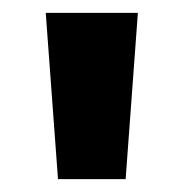

<svg xmlns="http://www.w3.org/2000/svg" viewBox="-20 -734 284 298"><path d="M194 -714 175 -456H70L51 -714Z"/></svg>

Font: Noto Sans Myanmar UI Condensed
Style: Bold
Weight: 700
Width: 3
Designer: Monotype Design Team
Foundry: Monotype Imaging Inc.
Version: Version 2.103; ttfautohint (v1.8.4.7-5d5b)